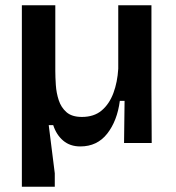

<svg xmlns="http://www.w3.org/2000/svg" viewBox="-20 -543 667 729"><path d="M63 166V-523H190V-274Q190 -250 192 -220Q194 -190 203 -162.5Q212 -135 232.5 -117Q253 -99 291 -99Q337 -99 366 -123.5Q395 -148 410.5 -189.5Q426 -231 429 -282V-523H555V-214L556 0H451L453 -160H435Q425 -84 387 -35.5Q349 13 285 13Q246 13 220 -9Q194 -31 182 -68H165L188 115V166Z"/></svg>

Font: Bricolage Grotesque 10pt SemiBold
Style: Regular
Weight: 600
Designer: Mathieu Triay
Foundry: Atelier Triay
Version: Version 1.000; ttfautohint (v1.8.4.7-5d5b);gftools[0.9.29]